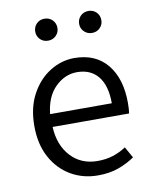

<svg xmlns="http://www.w3.org/2000/svg" viewBox="-82 -767 672 841"><g transform="rotate(-10 254.5 -346.5)"><path d="M286.1 12.2Q220.2 12.2 166.3 -19Q112.3 -50.3 80.3 -108.9Q48.3 -167.5 48.3 -249Q48.3 -330.6 80.3 -389.6Q112.3 -448.7 163.6 -480.5Q214.8 -512.2 272 -512.2Q366.2 -512.2 418 -449.2Q469.7 -386.2 469.7 -277.8Q469.7 -250.5 466.8 -231.4H126.5Q130.4 -149.9 176.3 -100.1Q222.2 -50.3 295.4 -50.3Q333 -50.3 364.3 -60.3Q395.5 -70.3 422.4 -88.4L450.2 -39.1Q417.5 -16.6 377.9 -2.2Q338.4 12.2 286.1 12.2ZM125.5 -288.6H399.9Q399.9 -367.2 366.7 -408.2Q333.5 -449.2 272.9 -449.2Q218.8 -449.2 176 -407.2Q133.3 -365.2 125.5 -288.6ZM173.3 -606.9Q151.9 -606.9 137.9 -621.1Q124 -635.3 124 -655.3Q124 -676.3 137.9 -690.4Q151.9 -704.6 173.3 -704.6Q194.3 -704.6 208.5 -690.4Q222.7 -676.3 222.7 -655.3Q222.7 -635.3 208.5 -621.1Q194.3 -606.9 173.3 -606.9ZM368.7 -606.9Q347.7 -606.9 333.5 -621.1Q319.3 -635.3 319.3 -655.3Q319.3 -676.3 333.5 -690.4Q347.7 -704.6 368.7 -704.6Q390.1 -704.6 404.1 -690.4Q418 -676.3 418 -655.3Q418 -635.3 404.1 -621.1Q390.1 -606.9 368.7 -606.9Z"/></g></svg>

Font: Akatab
Style: Regular
Weight: 400
Designer: SIL Global
Foundry: SIL Global
Version: Version 4.100